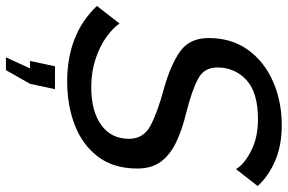

<svg xmlns="http://www.w3.org/2000/svg" viewBox="-193 -574 968 646"><g transform="rotate(90 291.0 -251.0)"><path d="M242 7Q83 7 -12 -93L47 -169Q62 -147 92.5 -125Q123 -103 166.5 -88.5Q210 -74 261 -74Q342 -74 388.5 -107.5Q435 -141 435 -201Q435 -250 390.5 -273.5Q346 -297 268 -318Q186 -341 141 -373Q96 -405 96 -469Q96 -546 135.5 -601Q175 -656 242 -685.5Q309 -715 389 -715Q457 -715 508.5 -693Q560 -671 594 -634L537 -561Q521 -589 475.5 -612Q430 -635 370 -635Q279 -635 237 -596Q195 -557 195 -498Q195 -454 233 -433.5Q271 -413 346 -394Q404 -380 446 -360Q488 -340 511.5 -309Q535 -278 535 -229Q535 -149 495 -96.5Q455 -44 388.5 -18.5Q322 7 242 7ZM161 213 198 132H173L191 48H268L250 132L204 213Z"/></g></svg>

Font: Raleway Medium
Style: Italic
Weight: 500
Italic angle: -12°
Designer: Matt McInerney, Pablo Impallari, Rodrigo Fuenzalida
Foundry: Matt McInerney, Pablo Impallari, Rodrigo Fuenzalida
Version: Version 4.026